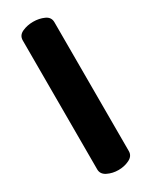

<svg xmlns="http://www.w3.org/2000/svg" viewBox="-192 -775 649 820"><g transform="rotate(-30 132.0 -365.5)"><path d="M54 -684Q54 -709 78.5 -720Q103 -731 132 -731Q161 -731 185.5 -720Q210 -709 210 -684V-48Q210 -24 185.5 -12Q161 0 132 0Q103 0 78.5 -12Q54 -24 54 -48Z"/></g></svg>

Font: AkaAcidDosis
Style: ExtraBold
Weight: 800
Designer: Edgar Tolentino, Pablo Impallari, Igino Marini, Aka-Acid
Foundry: Edgar Tolentino, Pablo Impallari, Igino Marini, Aka-Acid
Version: Version 1.007